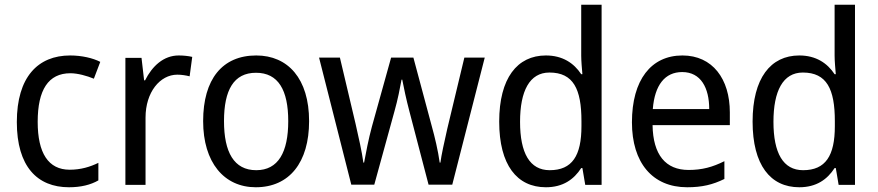

<svg xmlns="http://www.w3.org/2000/svg" viewBox="-20 -846 3704 810"><path d="M271 -56C321 -56 362 -66 395 -85V-159C360 -142 321 -130 274 -130C184 -130 139 -200 139 -332C139 -467 184 -537 277 -537C308 -537 347 -526 376 -514L403 -585C372 -601 325 -612 276 -612C140 -612 51 -521 51 -331C51 -144 137 -56 271 -56Z M734 -612C670 -612 622 -567 592 -507H588L577 -602H509V-66H594V-350C594 -457 655 -531 728 -531C745 -531 765 -528 780 -524L791 -606C774 -610 753 -612 734 -612Z M1284 -335C1284 -514 1195 -612 1061 -612C918 -612 837 -512 837 -335C837 -161 925 -56 1059 -56C1201 -56 1284 -161 1284 -335ZM925 -335C925 -466 966 -539 1060 -539C1154 -539 1196 -466 1196 -335C1196 -204 1154 -128 1061 -128C967 -128 925 -204 925 -335Z M1707 -377 1788 -67H1888L2025 -603H1939L1867 -303C1854 -246 1842 -191 1838 -160H1835C1828 -211 1814 -269 1802 -312L1724 -603H1630L1549 -312C1535 -261 1523 -198 1516 -160H1513C1507 -205 1493 -267 1480 -324L1414 -603H1326L1462 -67H1559L1644 -376C1658 -425 1668 -477 1674 -510H1677C1683 -478 1694 -426 1707 -377Z M2283 -56C2355 -56 2401 -89 2432 -137H2437L2449 -66H2518V-826H2432V-611C2432 -590 2435 -555 2437 -533H2432C2401 -580 2353 -612 2283 -612C2162 -612 2086 -516 2086 -333C2086 -150 2161 -56 2283 -56ZM2299 -128C2215 -128 2174 -200 2174 -332C2174 -462 2214 -540 2298 -540C2399 -540 2433 -470 2433 -335V-314C2433 -189 2394 -128 2299 -128Z M2859 -612C2727 -612 2646 -509 2646 -330C2646 -160 2732 -56 2879 -56C2942 -56 2987 -67 3036 -91V-166C2986 -141 2942 -129 2885 -129C2788 -129 2735 -193 2733 -318H3059V-372C3059 -513 2986 -612 2859 -612ZM2858 -542C2937 -542 2972 -475 2972 -386H2734C2742 -487 2785 -542 2858 -542Z M3352 -56C3424 -56 3470 -89 3501 -137H3506L3518 -66H3587V-826H3501V-611C3501 -590 3504 -555 3506 -533H3501C3470 -580 3422 -612 3352 -612C3231 -612 3155 -516 3155 -333C3155 -150 3230 -56 3352 -56ZM3368 -128C3284 -128 3243 -200 3243 -332C3243 -462 3283 -540 3367 -540C3468 -540 3502 -470 3502 -335V-314C3502 -189 3463 -128 3368 -128Z"/></svg>

Font: Noto Sans Malayalam UI SemiCondensed
Style: Regular
Weight: 400
Width: 4
Designer: Jelle Bosma - Monotype Design Team
Foundry: Monotype Imaging Inc.
Version: Version 2.104